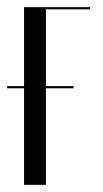

<svg xmlns="http://www.w3.org/2000/svg" viewBox="-23 -515 286 535"><path d="M44 0H105V-269H182V-275H105V-489H228V-495H44V-275H-3V-269H44Z"/></svg>

Font: Moniqa Display
Style: Regular
Weight: 400
Designer: Rajesh Rajput
Foundry: Rajesh Rajput
Version: Version 1.000